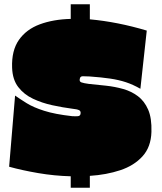

<svg xmlns="http://www.w3.org/2000/svg" viewBox="-20 -842 765 904"><path d="M398 -447Q438 -443 479.5 -438.5Q521 -434 560 -423Q599 -412 629.5 -389Q660 -366 677.5 -326Q695 -286 693 -221Q691 -150 651 -106Q611 -62 546 -40.5Q481 -19 403 -14V42H313V-12Q236 -14 160 -27Q84 -40 23 -57L51 -392Q74 -376 105 -356.5Q136 -337 187.5 -320.5Q239 -304 320 -295Q337 -294 347 -295Q357 -296 359 -305Q362 -319 352 -323.5Q342 -328 321 -330Q275 -336 226.5 -346.5Q178 -357 135.5 -377Q93 -397 66 -432Q39 -467 37 -523Q34 -604 69 -654Q104 -704 167.5 -727.5Q231 -751 313 -753V-822H403V-751Q534 -739 671 -698L641 -424Q606 -444 572.5 -455Q539 -466 498.5 -472Q458 -478 402 -482Q382 -483 370 -483Q358 -483 356 -472Q352 -458 363.5 -454Q375 -450 398 -447Z"/></svg>

Font: Gasoek One
Style: Regular
Weight: 400
Designer: Jiashuo Zhang
Foundry: JAMO
Version: Version 1.000; ttfautohint (v1.8.4.7-5d5b);gftools[0.9.29]